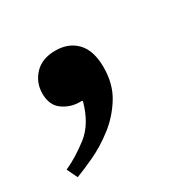

<svg xmlns="http://www.w3.org/2000/svg" viewBox="-95 -212 434 429"><g transform="rotate(-30 122.0 3.0)"><path d="M-6 138 -19 111Q12 97 43.5 72.5Q75 48 89 -3L88 -5Q85 -5 82 -5Q58 -5 38.5 -19Q19 -33 19 -63Q19 -91 38 -111.5Q57 -132 92 -132Q126 -132 146.5 -110.5Q167 -89 167 -46Q167 -3 147.5 28.5Q128 60 99.5 82Q71 104 42 117.5Q13 131 -6 138Z"/></g></svg>

Font: STIX Two Text SemiBold
Style: Italic
Weight: 600
Italic angle: -12°
Designer: Ross Mills, John Hudson & Paul Hanslow, Tiro Typeworks Ltd; with prior portions MicroPress Inc. and Coen Hoffman, Elsevi
Foundry: Tiro Typeworks Ltd
Version: Version 2.13 b171